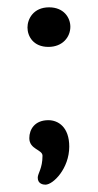

<svg xmlns="http://www.w3.org/2000/svg" viewBox="-20 -413 268 524"><path d="M60 -36C60 -5 96 -5 96 12C96 47 83 60 83 72C83 89 98 91 104 91C125 91 169 47 169 -13C169 -66 139 -85 112 -85C75 -85 60 -60 60 -36ZM55 -338C55 -314 71 -285 112 -285C151 -285 172 -312 172 -340C172 -365 154 -393 114 -393C71 -393 55 -361 55 -338Z"/></svg>

Font: Life Savers
Style: Bold
Weight: 700
Designer: Pablo Impallari, Rodrigo Fuenzalida, Brenda Gallo
Foundry: Pablo Impallari, Rodrigo Fuenzalida, Brenda Gallo
Version: Version 3.000